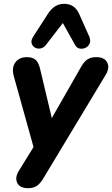

<svg xmlns="http://www.w3.org/2000/svg" viewBox="-20 -799 588 1008"><path d="M127 189Q84 189 70.5 161Q57 133 79 98L156 -27L53 -397Q40 -442 60 -470.5Q80 -499 121 -499Q152 -499 168 -484Q184 -469 192 -431L252 -179L404 -445Q420 -474 438 -486.5Q456 -499 485 -499Q528 -499 542.5 -471.5Q557 -444 536 -408L209 135Q192 164 174 176.5Q156 189 127 189ZM449 -606Q457 -586 450.5 -570.5Q444 -555 429 -548Q414 -541 398 -544Q382 -547 373 -565L310 -678L221 -563Q208 -547 192 -544.5Q176 -542 163 -549.5Q150 -557 146 -572Q142 -587 154 -606L230 -724Q246 -750 267.5 -764.5Q289 -779 317 -779Q372 -779 396 -725Z"/></svg>

Font: Nunito ExtraBold
Style: Italic
Weight: 800
Italic angle: -9°
Designer: Vernon Adams
Foundry: Vernon Adams
Version: Version 3.601; ttfautohint (v1.8.2.53-6de2)